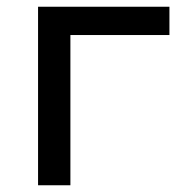

<svg xmlns="http://www.w3.org/2000/svg" viewBox="-20 -550 528 570"><path d="M189 0H93V-530H483V-446H189Z"/></svg>

Font: Argentum Novus
Style: Regular
Weight: 400
Designer: Julieta Ulanovsky
Foundry: Julieta Ulanovsky
Version: Version 7.20;July 27, 2021;FontCreator 13.0.0.2683 64-bit